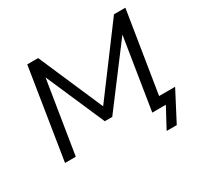

<svg xmlns="http://www.w3.org/2000/svg" viewBox="-176 -924 1348 1298"><g transform="rotate(-30 498.0 -274.5)"><path d="M772 156 856 0H750L843 -584L854 -578L501 -110H443L234 -590L248 -592L153 0H69L181 -705H266L494 -179L468 -182L858 -705H947L846 -74H971L851 156Z"/></g></svg>

Font: Nunito Sans 10pt SemiExpanded
Style: Italic
Weight: 400
Width: 6
Italic angle: -9°
Designer: Vernon Adams
Foundry: Vernon Adams
Version: Version 3.101;gftools[0.9.27]